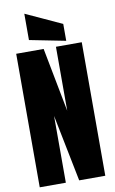

<svg xmlns="http://www.w3.org/2000/svg" viewBox="-115 -1159 728 1217"><g transform="rotate(-10 249.0 -550.5)"><path d="M206.1 0H38.1V-859.4H214.8L293.9 -447.8V-859.4H460V0H292L206.1 -429.7ZM364.7 -994.1V-885.3L132.8 -931.2V-1100.6Z"/></g></svg>

Font: Anton
Style: Regular
Weight: 400
Designer: Vernon Adams, Tural Alisoy
Foundry: Vernon Adams
Version: Version 2.300